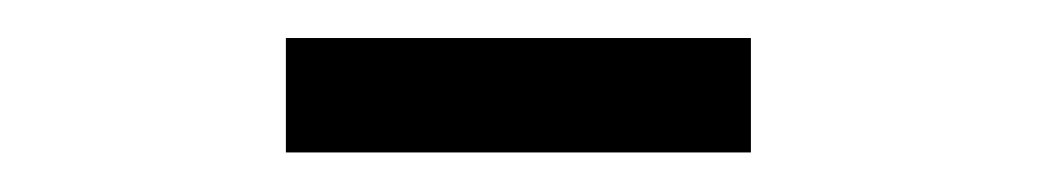

<svg xmlns="http://www.w3.org/2000/svg" viewBox="-20 -638 540 100"><path d="M128.9 -618.2H371.1V-558.6H128.9Z"/></svg>

Font: BabelStone Irk Bitig
Style: Regular
Weight: 400
Designer: Andrew West
Foundry: BabelStone
Version: Version 1.03 June 7, 2023